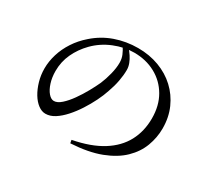

<svg xmlns="http://www.w3.org/2000/svg" viewBox="-138 -931 1275 1169"><g transform="rotate(30 500.0 -346.5)"><path d="M458 -14Q582 -38 661 -87.5Q740 -137 778.5 -209Q817 -281 817 -371Q817 -461 778.5 -527Q740 -593 673.5 -629Q607 -665 524 -665Q455 -665 385 -636.5Q315 -608 263 -555Q217 -508 190.5 -451Q164 -394 164 -329Q164 -284 176 -246.5Q188 -209 207 -187Q226 -165 246 -165Q270 -165 297.5 -189.5Q325 -214 352 -252Q379 -290 401.5 -330.5Q424 -371 439 -404Q455 -442 466 -486Q477 -530 477 -566Q477 -595 467 -618.5Q457 -642 442 -665L480 -672Q494 -656 507 -636.5Q520 -617 528.5 -595Q537 -573 537 -551Q537 -514 529 -471.5Q521 -429 505 -385Q493 -348 472 -305.5Q451 -263 424.5 -222Q398 -181 367.5 -147Q337 -113 305 -92.5Q273 -72 240 -72Q214 -72 188.5 -91Q163 -110 143 -143Q123 -176 110.5 -219Q98 -262 98 -309Q98 -358 113.5 -409Q129 -460 160 -507.5Q191 -555 236 -594Q297 -648 372.5 -674.5Q448 -701 531 -701Q611 -701 679 -675.5Q747 -650 797 -603.5Q847 -557 875.5 -493Q904 -429 904 -351Q904 -287 881 -225.5Q858 -164 806.5 -114Q755 -64 670.5 -31.5Q586 1 462 8Z"/></g></svg>

Font: Noto Serif SC ExtraLight Medium
Style: Regular
Weight: 500
Version: Version 2.002-H1;hotconv 1.1.0;makeotfexe 2.6.0